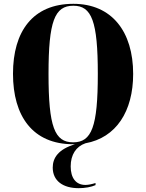

<svg xmlns="http://www.w3.org/2000/svg" viewBox="-20 -745 765 1005"><path d="M363 10C367 10 370 10 373 10C285 36 256 82 256 132C256 202 310 240 392 240C424 240 458 234 480 224V213C461 219 442 223 427 223C377 223 350 186 350 126C350 65 378 22 427 5C588 -24 677 -162 677 -358C677 -580 565 -725 364 -725C151 -725 48 -580 48 -359C48 -137 151 10 363 10ZM363 0C266 0 234 -81 234 -358C234 -634 266 -715 364 -715C460 -715 492 -634 492 -358C492 -81 460 0 363 0Z"/></svg>

Font: Noto Serif Display Condensed Black
Style: Regular
Weight: 900
Width: 3
Designer: Monotype Design Team
Foundry: Monotype Imaging Inc.
Version: Version 2.009